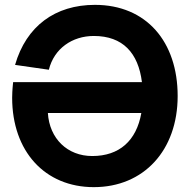

<svg xmlns="http://www.w3.org/2000/svg" viewBox="-20 -755 781 790"><path d="M366 15C571.5 15 711 -136.5 711 -360C711 -583 582.5 -735 370.5 -735C207 -735 88 -647.5 42 -488L181 -468C202.5 -555.5 277.5 -607 366 -607C485.5 -607 549 -537 564 -417H34C30.5 -385 30 -361.5 30 -353C30 -132.5 164.5 15 366 15ZM561.5 -290C541.5 -176 471 -113 359.5 -113C257.5 -113 183.5 -184.5 177 -290Z"/></svg>

Font: Vela Sans ExtBd
Style: Regular
Weight: 800
Designer: Principal design: Mikhail Sharanda - project Manrope.
Design modification: Ravid Balaliev
Foundry: Mikhail Sharanda
Version: Version 1.001